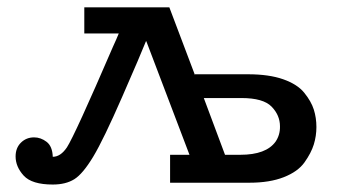

<svg xmlns="http://www.w3.org/2000/svg" viewBox="-20 -492 912 517"><path d="M22 -70.8Q22 -93.8 36.4 -107.9Q50.8 -122.1 71.8 -122.1Q89.8 -122.1 105.5 -110.1Q121.1 -98.1 122.1 -69.8Q143.1 -69.8 160.2 -95.2Q181.2 -127.4 284.2 -366.2Q293.9 -387.2 299.8 -401.9H207V-472.2H436L504.9 -290V-292H647.9Q704.1 -292 742.4 -278.6Q780.8 -265.1 799.3 -242.2Q817.9 -219.2 825 -197Q832 -174.8 832 -149.9Q832 -126 825 -103Q817.9 -80.1 800 -54.9Q782.2 -29.8 744.1 -14.9Q706.1 0 651.9 0H438V-75.2H490.2L374 -380.9H373Q359.9 -347.7 309.3 -231.9Q258.8 -116.2 231 -70.1Q203.1 -23.9 180.2 -9.5Q157.2 4.9 122.1 4.9Q65.9 4.9 43.9 -19Q22 -43 22 -70.8ZM528.8 -228 585.9 -75.2H627Q696.8 -75.2 722.2 -110.8Q734.4 -128.9 733.9 -151.9Q733.9 -181.6 711.4 -204.8Q689 -228 629.9 -228Z"/></svg>

Font: CMU Concrete
Style: Bold
Weight: 700
Version: Version 0.7.0